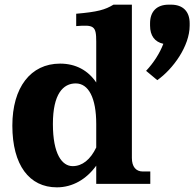

<svg xmlns="http://www.w3.org/2000/svg" viewBox="-20 -789 834 824"><path d="M393 -257V-156C368 -104 333 -76 292 -76C246 -76 207 -128 207 -257C207 -386 251 -431 305 -431C360 -431 393 -369 393 -257ZM33 -250C33 -80 106 15 224 15C292 15 351 -20 393 -78V0H625V-53H593C563 -53 546 -74 546 -111V-769H467C431 -747 399 -738 307 -730V-677C383 -683 393 -678 393 -611V-435C358 -487 305 -516 238 -516C111 -516 33 -413 33 -250ZM607 -485 655 -445C722 -492 794 -591 794 -679V-689C794 -740 765 -769 714 -769H704C653 -769 624 -740 624 -689V-679C624 -636 644 -609 681 -601C666 -561 639 -519 607 -485Z"/></svg>

Font: LT Superior Serif ExtraBold
Style: Regular
Weight: 800
Designer: Daniel Lyons
Foundry: LyonsType
Version: Version 2.120;FEAKit 1.0